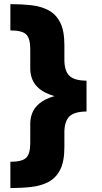

<svg xmlns="http://www.w3.org/2000/svg" viewBox="-20 -785 506 948"><path d="M31.2 143.6V13.7Q89.4 13.7 109.4 -6.1Q129.4 -25.9 129.4 -79.1V-175.8Q129.4 -201.2 139.2 -226.8Q148.9 -252.4 174.8 -274.4Q200.7 -296.4 249 -310.5Q200.7 -324.7 174.8 -346.4Q148.9 -368.2 139.2 -393.8Q129.4 -419.4 129.4 -444.8V-542Q129.4 -595.2 109.4 -615Q89.4 -634.8 31.2 -634.8V-764.6Q85.4 -764.6 133.8 -759.3Q182.1 -753.9 219 -734.6Q255.9 -715.3 276.9 -674.6Q297.9 -633.8 297.9 -562.5V-489.7Q297.9 -436 321.8 -411.6Q345.7 -387.2 406.7 -386.7H407.2V-234.4Q345.7 -233.9 321.8 -209.2Q297.9 -184.6 297.9 -131.3V-58.6Q297.9 12.7 276.9 53.5Q255.9 94.2 219 113.5Q182.1 132.8 133.8 138.2Q85.4 143.6 31.2 143.6Z"/></svg>

Font: Inter Display Extra Bold
Style: Regular
Weight: 800
Designer: Rasmus Andersson
Foundry: rsms
Version: Version 4.000;git-4fc901f